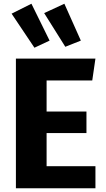

<svg xmlns="http://www.w3.org/2000/svg" viewBox="-20 -1006 566 1026"><path d="M473 -576H229V-410H442V-295H229V-118H490V0H65V-693H490ZM245 -789 164 -751 42 -933 148 -986ZM412 -789 329 -756 216 -936 324 -986Z"/></svg>

Font: Fira Sans BGR
Style: Bold
Weight: 700
Designer: bBox Type GmbH & Carrois Corporate GbR & Edenspiekermann AG
Foundry: bBox Type GmbH & Carrois Corporate GbR & Edenspiekermann AG
Version: Version 4.301